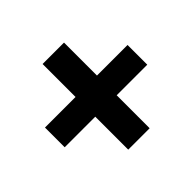

<svg xmlns="http://www.w3.org/2000/svg" viewBox="-127 -763 799 799"><g transform="rotate(-45 273.0 -363.0)"><path d="M30 -421H210V-615H336V-421H516V-305H336V-111H210V-305H30Z"/></g></svg>

Font: NT Somic Bold
Style: Regular
Weight: 700
Designer: Ravid Balaliev — lead type designer, mastering
Michael Voronin — secret advisor, marketing
Ivan Kovalenko — best boy
Foundry: NT Type
Version: Version 0.7